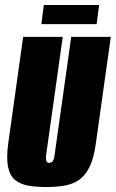

<svg xmlns="http://www.w3.org/2000/svg" viewBox="-20 -739 465 771"><path d="M165 12Q125 12 93.5 6.5Q62 1 41 -16Q20 -33 12.5 -68Q5 -103 13 -163L73 -591H232L165 -115Q164 -104 165 -97Q166 -90 169.5 -87.5Q173 -85 178 -85Q183 -85 187 -87.5Q191 -90 194.5 -97Q198 -104 199 -115L266 -591H425L365 -164Q357 -104 339.5 -68.5Q322 -33 296.5 -16Q271 1 238 6.5Q205 12 165 12ZM146 -642 156 -719H378L368 -642Z"/></svg>

Font: Alumni Sans Black
Style: Italic
Weight: 900
Italic angle: -8°
Version: Version 1.016